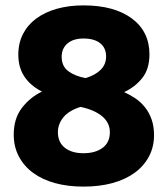

<svg xmlns="http://www.w3.org/2000/svg" viewBox="-20 -675 617 713"><path d="M31 -175Q31 -235 61.5 -274.5Q92 -314 136 -335Q94 -356 71 -390Q48 -424 48 -472Q48 -515 65.5 -549Q83 -583 115 -606.5Q147 -630 191.5 -642.5Q236 -655 290 -655Q404 -655 469.5 -606.5Q535 -558 535 -473Q535 -419 508.5 -385.5Q482 -352 441 -333Q463 -323 483 -309.5Q503 -296 518.5 -276.5Q534 -257 543 -231.5Q552 -206 552 -173Q552 -129 533 -93.5Q514 -58 479.5 -33Q445 -8 397 5Q349 18 290 18Q232 18 184.5 5Q137 -8 103 -33Q69 -58 50 -94Q31 -130 31 -175ZM388 -184Q388 -219 359.5 -243Q331 -267 279 -278Q235 -264 215 -239Q195 -214 195 -184Q195 -147 220.5 -126.5Q246 -106 290 -106Q334 -106 361 -126Q388 -146 388 -184ZM209 -464Q209 -429 234 -410.5Q259 -392 298 -385Q334 -396 354 -416Q374 -436 374 -465Q374 -497 352 -514.5Q330 -532 290 -532Q252 -532 230.5 -513.5Q209 -495 209 -464Z"/></svg>

Font: Baloo Bhaina 2 ExtraBold
Style: Regular
Weight: 800
Designer: Yesha Goshar, Manish Minz, Shuchita Grover and Ek Type
Foundry: Ek Type
Version: Version 1.640;hotconv 1.0.111;makeotfexe 2.5.65597; ttfautoh